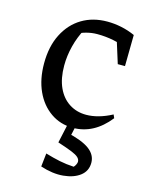

<svg xmlns="http://www.w3.org/2000/svg" viewBox="-111 -571 686 874"><g transform="rotate(15 232.0 -134.0)"><path d="M258 9Q199 9 153 -23Q107 -55 81.5 -111Q56 -167 56 -241Q56 -321 85.5 -379Q115 -437 166.5 -468Q218 -499 286 -499Q319 -499 352.5 -492Q386 -485 417 -471L403 -402Q336 -432 256 -432Q230 -432 204 -425Q178 -418 154 -404L194 -437Q171 -395 159 -348Q147 -301 147 -255Q147 -194 166.5 -151.5Q186 -109 221 -86.5Q256 -64 301 -64Q329 -64 359.5 -72.5Q390 -81 422 -98L429 -82Q357 9 258 9ZM381 -324 335 -471H417L415 -324ZM165 216 172 153Q209 164 240.5 170.5Q272 177 308 179Q313 174 317 166Q321 158 321 152Q321 141 311.5 132Q302 123 278.5 113.5Q255 104 212 90L237 36Q313 53 347 78.5Q381 104 381 141Q381 180 351 203Q321 226 272 230.5Q223 235 165 216ZM235 -15H272L249 90H212Z"/></g></svg>

Font: Piazzolla Thin Medium
Style: Regular
Weight: 500
Version: Version 2.005